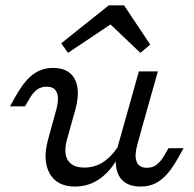

<svg xmlns="http://www.w3.org/2000/svg" viewBox="-20 -677 716 710"><path d="M240.3 -206.5 229 -165.3Q213.7 -113.7 230.2 -85.5Q246.8 -57.3 291.9 -57.3Q331.5 -57.3 364.1 -79.4Q396.8 -101.6 423.4 -146V-107.3Q393.5 -48.4 351.6 -17.7Q309.7 12.9 257.3 12.9Q191.1 12.9 163.7 -35.5Q136.3 -83.9 158.1 -162.1L170.2 -206.5ZM170.2 -206.5 188.7 -273.4Q199.2 -312.1 190.3 -334.3Q181.5 -356.5 152.4 -356.5Q131.5 -356.5 116.5 -345.2Q101.6 -333.9 89.5 -312.9L72.6 -283.9H16.9L36.3 -318.5Q58.1 -357.3 79 -380.6Q100 -404 123.8 -414.9Q147.6 -425.8 175.8 -425.8Q214.5 -425.8 237.5 -407.7Q260.5 -389.5 266.1 -354.4Q271.8 -319.4 258.1 -269.4L240.3 -206.5ZM435.5 -206.5 493.5 -412.9H563.7L505.6 -206.5ZM487.1 -139.5Q476.6 -100.8 485.5 -78.6Q494.4 -56.5 523.4 -56.5Q544.4 -56.5 559.3 -68.1Q574.2 -79.8 586.3 -100L603.2 -129H658.9L639.5 -94.4Q618.5 -56.5 597.2 -32.7Q575.8 -8.9 552.4 2Q529 12.9 500 12.9Q461.3 12.9 438.3 -5.2Q415.3 -23.4 409.7 -58.5Q404 -93.5 417.7 -143.5L435.5 -206.5H505.6ZM231.5 -481.5 206.5 -516.9 382.3 -657.3H438.7L535.5 -512.1L499.2 -481.5L367.7 -606.5L426.6 -612.1Z"/></svg>

Font: Playfair 5pt SemiExpanded Light
Style: Italic
Weight: 300
Width: 6
Italic angle: -15.6°
Designer: Claus Eggers Sørensen
Foundry: Claus Eggers Sørensen
Version: Version 2.203